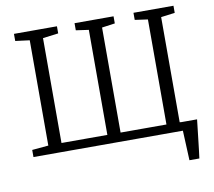

<svg xmlns="http://www.w3.org/2000/svg" viewBox="-95 -854 1277 1144"><g transform="rotate(-10 543.5 -281.5)"><path d="M960 180Q959 157.5 958 135Q957 112.5 956 90Q955 67.5 954 45Q953 22.5 952 0L917 -52H1047Q1044.5 -29 1041.8 -5.8Q1039 17.5 1036.5 40.8Q1034 64 1031.2 87.2Q1028.5 110.5 1025.8 133.8Q1023 157 1020 180ZM48 0V-43L147 -52V-689L61 -700V-743H321V-700L227 -688V-53.5H504.5V-689L427.5 -700V-743H663.5V-700L584.5 -689V-53.5H862V-689L784 -700V-743H1026V-700L942 -689V-53L1039 -43V0Z"/></g></svg>

Font: Merriweather 7pt Light
Style: Regular
Weight: 300
Designer: Eben Sorkin
Foundry: Eben Sorkin
Version: Version 2.200;gftools[0.9.31]